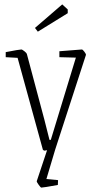

<svg xmlns="http://www.w3.org/2000/svg" viewBox="-20 -676 439 873"><path d="M147 148 194 7 182 9Q180 9 175 5L60 -413L6 -416V-439Q68 -451 77 -451Q81 -451 91 -443Q101 -435 102 -431L182 -131L205 -40H211L325 -414L250 -416V-443L352 -451Q356 -451 363.5 -441Q371 -431 371 -427L231 4L191 138L244 143L243 165Q177 177 168 177Q165 177 156 164.5Q147 152 147 148ZM139 -549 263 -656 288 -633V-616L152 -532Z"/></svg>

Font: Grenze ExtraLight
Style: Regular
Weight: 275
Designer: Renata Polastri
Foundry: Omnibus-Type
Version: Version 1.002; ttfautohint (v1.8)